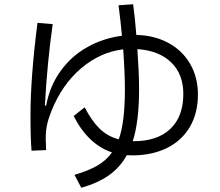

<svg xmlns="http://www.w3.org/2000/svg" viewBox="-20 -837 1040 907"><path d="M915 -391Q915 -303 877.5 -238.5Q840 -174 771 -139Q702 -104 609 -103Q589 -103 579 -104Q547 -46 494.5 -9Q442 28 364 50L332 -11Q397 -30 439.5 -54.5Q482 -79 509 -117Q396 -155 328 -289L380 -330Q413 -266 451 -229Q489 -192 541 -179Q570 -258 570 -415Q570 -490 562 -604Q454 -591 364 -515Q274 -439 223 -313Q208 -275 202 -246.5Q196 -218 196 -181Q196 -168 198 -128L129 -125Q124 -182 124 -292Q124 -471 157 -729L229 -723Q203 -541 192 -338H198Q215 -431 266.5 -502Q318 -573 393.5 -615Q469 -657 556 -668Q551 -728 540 -812L609 -817Q618 -750 624 -672Q709 -670 775 -634.5Q841 -599 878 -535.5Q915 -472 915 -391ZM846 -393Q846 -487 788.5 -542.5Q731 -598 629 -605Q637 -491 637 -417Q637 -261 607 -170H612Q723 -170 784.5 -228Q846 -286 846 -393Z"/></svg>

Font: IBM Plex Sans JP
Style: Regular
Weight: 400
Designer: Mike Abbink; Paul van der Laan; Pieter van Rosmalen; Wujin Sim; Yejin Wi; Jinhee Kim; Boomi Park; Yona Kim; Kichan Ma
Foundry: Sandoll Inc.
Version: Version 1.000